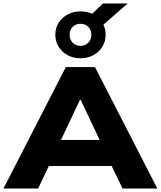

<svg xmlns="http://www.w3.org/2000/svg" viewBox="-32 -1094 933 1114"><path d="M-12 0 350 -705H519L881 0H679L586 -193L666 -131H202L281 -193L189 0ZM432 -515 300 -236 266 -282H602L568 -236L436 -515ZM435 -756Q393 -756 360 -774Q327 -792 308 -823Q289 -854 289 -892Q289 -931 308 -961.5Q327 -992 360.5 -1010Q394 -1028 435 -1028Q454 -1028 471 -1024.5Q488 -1021 503 -1014L565 -1074H709L568 -951Q574 -938 577.5 -923.5Q581 -909 581 -892Q581 -854 562 -823Q543 -792 510 -774Q477 -756 435 -756ZM435 -828Q463 -828 480.5 -846.5Q498 -865 498 -892Q498 -920 480.5 -938Q463 -956 435 -956Q407 -956 389.5 -938Q372 -920 372 -892Q372 -865 389.5 -846.5Q407 -828 435 -828Z"/></svg>

Font: Nunito Sans 10pt SemiExpanded Black
Style: Regular
Weight: 900
Width: 6
Designer: Vernon Adams
Foundry: Vernon Adams
Version: Version 3.101;gftools[0.9.27]